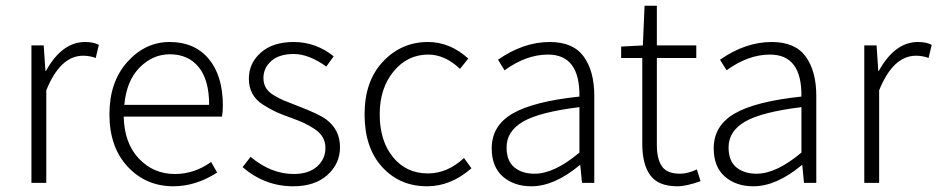

<svg xmlns="http://www.w3.org/2000/svg" viewBox="-20 -640 3281 672"><path d="M90 0V-481H133L139 -392H141Q197 -493 278 -493Q307 -493 326 -483L315 -437Q294 -445 271 -445Q191 -445 142 -324V0Z M760 -270Q760 -250 757 -232H413Q415 -139 466 -85Q517 -31 592 -31Q660 -31 719 -73L740 -36Q665 12 587 12Q491 12 427 -56.5Q363 -125 363 -240Q363 -353 425.5 -423Q488 -493 574 -493Q661 -493 710.5 -434Q760 -375 760 -270ZM415 -273H712Q712 -360 675.5 -405Q639 -450 574 -450Q515 -450 469 -404Q423 -358 415 -273Z M1006 12Q907 12 829 -55L857 -91Q929 -31 1008 -31Q1060 -31 1089.5 -57Q1119 -83 1119 -122Q1119 -143 1109.5 -159.5Q1100 -176 1081 -188.5Q1062 -201 1045 -209Q1028 -217 1003 -226Q969 -238 948 -247.5Q927 -257 901.5 -273Q876 -289 863.5 -312Q851 -335 851 -364Q851 -419 893 -456Q935 -493 1008 -493Q1085 -493 1148 -443L1122 -407Q1061 -451 1008 -451Q957 -451 929.5 -426.5Q902 -402 902 -367Q902 -348 910.5 -333Q919 -318 938.5 -306.5Q958 -295 972 -289Q986 -283 1015 -272Q1097 -241 1123 -221Q1170 -185 1170 -125Q1170 -67 1126 -27.5Q1082 12 1006 12Z M1475 12Q1379 12 1317.5 -55.5Q1256 -123 1256 -240Q1256 -356 1320.5 -424.5Q1385 -493 1478 -493Q1555 -493 1619 -435L1590 -399Q1537 -449 1479 -449Q1406 -449 1357.5 -390Q1309 -331 1309 -240Q1309 -147 1355.5 -90Q1402 -33 1478 -33Q1546 -33 1604 -87L1630 -51Q1558 12 1475 12Z M1840 12Q1779 12 1740 -22Q1701 -56 1701 -121Q1701 -200 1774 -242.5Q1847 -285 2008 -302Q2010 -449 1898 -449Q1822 -449 1746 -394L1723 -431Q1812 -493 1904 -493Q1986 -493 2023 -442Q2060 -391 2060 -305V0H2017L2011 -62H2009Q1920 12 1840 12ZM1851 -32Q1920 -32 2008 -106V-265Q1869 -248 1811 -214.5Q1753 -181 1753 -124Q1753 -77 1780 -54.5Q1807 -32 1851 -32Z M2351 12Q2284 12 2256 -26.5Q2228 -65 2228 -136V-437H2154V-477L2230 -481L2236 -620H2279V-481H2417V-437H2279V-133Q2279 -83 2297 -57.5Q2315 -32 2360 -32Q2387 -32 2419 -47L2432 -6Q2382 12 2351 12Z M2617 12Q2556 12 2517 -22Q2478 -56 2478 -121Q2478 -200 2551 -242.5Q2624 -285 2785 -302Q2787 -449 2675 -449Q2599 -449 2523 -394L2500 -431Q2589 -493 2681 -493Q2763 -493 2800 -442Q2837 -391 2837 -305V0H2794L2788 -62H2786Q2697 12 2617 12ZM2628 -32Q2697 -32 2785 -106V-265Q2646 -248 2588 -214.5Q2530 -181 2530 -124Q2530 -77 2557 -54.5Q2584 -32 2628 -32Z M3005 0V-481H3048L3054 -392H3056Q3112 -493 3193 -493Q3222 -493 3241 -483L3230 -437Q3209 -445 3186 -445Q3106 -445 3057 -324V0Z"/></svg>

Font: Assistant Light
Style: Regular
Weight: 300
Designer: Hebrew By Ben Nathan, Latin by Paul Hunt
Version: Version 2.001;PS 002.001;hotconv 1.0.88;makeotf.lib2.5.64775